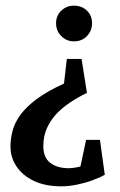

<svg xmlns="http://www.w3.org/2000/svg" viewBox="-20 -521 423 678"><path d="M197 137Q140 137 100 118Q60 99 38.5 67Q17 35 17 -3Q17 -31 24.5 -59.5Q32 -88 52.5 -116Q73 -144 110 -171.5Q147 -199 206 -226L216 -313H268L287 -193Q256 -178 228 -159.5Q200 -141 179 -118.5Q158 -96 145.5 -68Q133 -40 133 -5Q133 36 158 54.5Q183 73 222 73Q230 73 241 71.5Q252 70 264 67L284 -27H333L350 96Q333 106 307 115.5Q281 125 252 131Q223 137 197 137ZM241 -375Q215 -375 196.5 -393.5Q178 -412 178 -439Q178 -466 196.5 -483.5Q215 -501 241 -501Q269 -501 287 -483.5Q305 -466 305 -439Q305 -412 287 -393.5Q269 -375 241 -375Z"/></svg>

Font: Manuale SemiBold
Style: Regular
Weight: 600
Version: Version 1.002